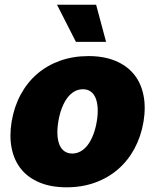

<svg xmlns="http://www.w3.org/2000/svg" viewBox="-20 -793 665 823"><path d="M29.8 -271.3Q40.5 -335.2 68.4 -387.1Q96.2 -438.9 138.7 -475.7Q181.1 -512.4 237 -532.5Q293 -552.6 359.4 -552.6Q425.8 -552.6 474.8 -532.1Q523.8 -511.7 554 -474.8Q584.2 -437.9 594.8 -386Q605.5 -334.2 595.2 -271.3Q584.5 -208.1 556.5 -156.1Q528.4 -104 485.8 -67.3Q443.2 -30.5 387.4 -10.3Q331.7 9.9 265.6 9.9Q199.2 9.9 150 -10.5Q100.9 -30.9 70.8 -67.8Q40.8 -104.8 30.2 -156.6Q19.5 -208.5 29.8 -271.3ZM289.8 -134.9Q308.9 -134.9 325.8 -144.4Q342.7 -153.8 356.2 -171.7Q369.7 -189.6 379.6 -215.2Q389.6 -240.8 394.9 -272.7Q400.2 -304.7 398.6 -330.3Q397 -355.8 389.4 -373.8Q381.7 -391.7 368.1 -401.1Q354.4 -410.5 335.2 -410.5Q316.1 -410.5 299.2 -401.1Q282.3 -391.7 268.8 -373.8Q255.3 -355.8 245.4 -330.3Q235.4 -304.7 230.1 -272.7Q224.8 -240.8 226.2 -215.2Q227.6 -189.6 235.3 -171.7Q242.9 -153.8 256.7 -144.4Q270.6 -134.9 289.8 -134.9ZM392 -772.7 434.7 -613.6H305.4L224.4 -772.7Z"/></svg>

Font: Inter P Black
Style: Italic
Weight: 900
Italic angle: -9.40001°
Designer: Rasmus Andersson
Foundry: rsms
Version: Version 3.018;git-588b23468